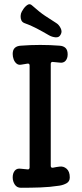

<svg xmlns="http://www.w3.org/2000/svg" viewBox="-20 -883 390 908"><path d="M79 5Q60 5 50 -10Q40 -25 40 -44Q40 -64 50 -76Q60 -88 79 -85Q87 -84 94.5 -83.5Q102 -83 110 -82Q115 -81 117.5 -84Q120 -87 120 -91V-573Q120 -584 109 -582Q102 -581 94.5 -579.5Q87 -578 79 -577Q67 -575 58 -582.5Q49 -590 44.5 -602.5Q40 -615 40 -628Q40 -647 50 -656.5Q60 -666 79 -667Q170 -674 261 -667Q280 -666 290 -656Q300 -646 300 -626Q300 -607 290 -595.5Q280 -584 261 -587Q254 -588 246 -588.5Q238 -589 230 -590Q226 -591 223 -588.5Q220 -586 220 -581V-99Q220 -88 231 -90Q239 -92 246.5 -93Q254 -94 261 -95Q280 -98 295 -85Q310 -72 310 -44Q310 -25 295 -16.5Q280 -8 261 -5Q215 2 170 3.5Q125 5 79 5ZM246 -774Q259 -766 267 -749.5Q275 -733 267 -720L266 -718Q259 -705 242.5 -706.5Q226 -708 212 -716Q183 -733 153.5 -748.5Q124 -764 95 -774Q85 -778 81 -787Q77 -796 77.5 -807.5Q78 -819 83 -828L88 -836Q96 -850 108.5 -859Q121 -868 132 -857Q169 -824 193.5 -808Q218 -792 246 -774Z"/></svg>

Font: Winky Sans
Style: Regular
Weight: 400
Designer: Simon Atzbach
Foundry: typofactur
Version: Version 1.205